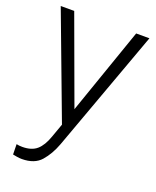

<svg xmlns="http://www.w3.org/2000/svg" viewBox="-137 -604 730 897"><g transform="rotate(20 227.5 -156.0)"><path d="M81 211Q70 211 57.5 209Q45 207 36 205L35 154Q47 157 64 157Q110 157 136 134.5Q162 112 179 63L203 -4L8 -523H75L233 -92L383 -523H449L228 84Q208 138 176 174.5Q144 211 81 211Z"/></g></svg>

Font: Freesentation 3 Light
Style: Regular
Weight: 300
Designer: glyphs from Roboto by Christian Robertson / Hangul glyphs from Noto Sans CJK(Source Han Sans) by Jang Soo-young and Kang
Foundry: PT&
Version: Version 2.001